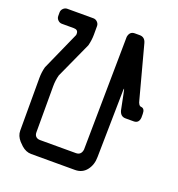

<svg xmlns="http://www.w3.org/2000/svg" viewBox="-150 -878 1029 1107"><g transform="rotate(20 364.0 -325.0)"><path d="M150 -24V-307Q150 -342 159 -376L260 -598Q269 -633 269 -667V-719Q269 -733 258.5 -743.5Q248 -754 234 -754H74Q60 -754 49.5 -743.5Q39 -733 39 -719V-697Q39 -683 49.5 -672.5Q60 -662 74 -662H147Q174 -662 174 -638Q174 -629 173 -628L68 -393Q59 -359 59 -324V-1Q59 31 84 59L104 79Q132 104 164 104H433Q478 104 504 70.5Q530 37 530 -11L537 -417Q537 -433 539 -433Q541 -433 565 -310Q574 -275 605 -275H655Q687 -275 690 -310V-333Q690 -365 669 -368Q651 -368 644 -402L559 -720Q550 -754 518 -754H488Q457 -754 451 -719L442 -24Q437 11 405 11H185Q169 11 159.5 2Q150 -7 150 -24Z"/></g></svg>

Font: WD-XL Lubrifont TC
Style: Regular
Weight: 400
Designer: [WD-XL Lubrifont] Copyright 2020-2022 (c) NightFurySL2001, Skr-ZERO; [ZCOOL QingKe HuangYou] Copyright 2018-2022 (c) The
Version: Version 2.001;hotconv 1.1.1;makeotfexe 2.6.0